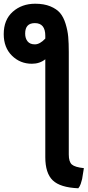

<svg xmlns="http://www.w3.org/2000/svg" viewBox="-87 -810 470 1030"><path d="M156 33V-492Q126 -468 84 -468Q21 -468 -23 -511.5Q-67 -555 -67 -627Q-67 -704 -18.5 -747Q30 -790 102 -790Q149 -790 183 -776Q217 -762 235.5 -740Q254 -718 265 -682Q276 -646 279 -612Q282 -578 282 -531V19Q282 58 298.5 72.5Q315 87 363 92Q361 100 358.5 119.5Q356 139 353.5 150.5Q351 162 346 176.5Q341 191 333 200Q236 196 196 157.5Q156 119 156 33ZM100 -572Q127 -572 156 -603V-618Q156 -686 100 -686Q48 -686 48 -630Q48 -604 61 -588Q74 -572 100 -572Z"/></svg>

Font: Repo
Style: DemiBold
Weight: 600
Designer: Stefan Peev
Foundry: Context Ltd
Version: Version 001.000